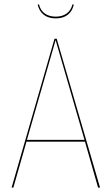

<svg xmlns="http://www.w3.org/2000/svg" viewBox="-20 -857 509 877"><path d="M368 -210H101L41 0H33L229 -680H239L437 0H428ZM366 -218 234 -674 103 -218ZM152 -836 158 -837Q165 -809 185 -795Q205 -781 235 -781Q264 -781 284 -795Q304 -809 311 -837L317 -836Q311 -807 290 -790Q269 -773 235 -773Q201 -773 180 -789.5Q159 -806 152 -836Z"/></svg>

Font: Fira Sans Compressed Eight
Style: Regular
Weight: 100
Width: 1
Designer: bBox Type GmbH & Carrois Corporate GbR & Edenspiekermann AG
Foundry: bBox Type GmbH & Carrois Corporate GbR & Edenspiekermann AG
Version: Version 4.301